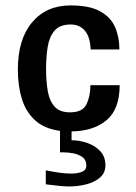

<svg xmlns="http://www.w3.org/2000/svg" viewBox="-20 -466 494 698"><path d="M230.5 211.9Q218.8 211.9 197.8 210Q176.8 208 146.5 204.1V153.3Q170.9 158.2 194.3 161.6Q217.8 165 238.3 165Q261.7 165 277.8 158.7Q293.9 152.3 293.9 135.7Q293.9 115.2 279.3 105Q264.6 94.7 246.1 91.3Q227.5 87.9 212.9 87.9Q198.2 87.9 198.2 87.9V9.8Q140.6 2 106.9 -29.3Q73.2 -60.5 59.1 -107.9Q44.9 -155.3 44.9 -212.9Q44.9 -323.2 96.7 -384.8Q148.4 -446.3 236.3 -446.3Q305.7 -446.3 344.2 -424.8Q382.8 -403.3 398.4 -367.2Q414.1 -331.1 414.1 -286.1H309.6Q307.6 -333 288.1 -355Q268.6 -377 237.3 -377Q197.3 -377 178.2 -354.5Q159.2 -332 153.3 -295.4Q147.5 -258.8 147.5 -215.8Q147.5 -169.9 153.8 -134.3Q160.2 -98.6 178.7 -78.1Q197.3 -57.6 234.4 -57.6Q280.3 -57.6 294.4 -86.9Q308.6 -116.2 308.6 -156.2H415Q415 -69.3 367.7 -29.3Q320.3 10.7 240.2 11.7V43.9Q270.5 43.9 298.8 54.2Q327.1 64.5 345.2 84.5Q363.3 104.5 363.3 134.8Q363.3 162.1 343.8 179.2Q324.2 196.3 293.9 204.1Q263.7 211.9 230.5 211.9Z"/></svg>

Font: Padauk
Style: Bold
Weight: 700
Designer: Debbi Hosken, Becca Hirsbrunner Spalinger
Foundry: SIL International
Version: Version 5.003